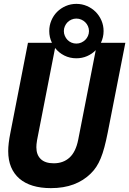

<svg xmlns="http://www.w3.org/2000/svg" viewBox="-20 -948 661 982"><path d="M621.1 -729 530.8 -269Q522.5 -227.1 513.9 -195.1Q505.4 -163.1 495.1 -138.2Q484.9 -113.3 472.4 -94.5Q460 -75.7 443.8 -60.1Q407.2 -23.9 356.7 -4.9Q306.2 14.2 240.2 14.2Q188.5 14.2 147.9 2Q107.4 -10.3 79.3 -34.4Q51.3 -58.6 36.6 -93.8Q22 -128.9 22 -175.3Q22 -194.3 24.7 -217Q27.3 -239.7 33.2 -269L123 -729H245.6Q231.9 -757.3 231.9 -789.1Q231.9 -817.9 242.7 -843.3Q253.4 -868.7 272.2 -887.5Q291 -906.2 316.4 -917.2Q341.8 -928.2 370.6 -928.2Q399.4 -928.2 424.8 -917.2Q450.2 -906.2 469 -887.5Q487.8 -868.7 498.8 -843.3Q509.8 -817.9 509.8 -789.1Q509.8 -757.3 496.1 -729ZM370.6 -853Q357.4 -853 345.7 -847.9Q334 -842.8 325.4 -834.2Q316.9 -825.7 311.8 -814Q306.6 -802.2 306.6 -789.1Q306.6 -775.9 311.8 -764.2Q316.9 -752.4 325.4 -743.7Q334 -734.9 345.7 -730Q357.4 -725.1 370.6 -725.1Q383.8 -725.1 395.5 -730.2Q407.2 -735.4 416 -743.9Q424.8 -752.4 429.9 -764.2Q435.1 -775.9 435.1 -789.1Q435.1 -802.2 429.9 -814Q424.8 -825.7 416 -834.2Q407.2 -842.8 395.5 -847.9Q383.8 -853 370.6 -853ZM469.7 -691.4Q450.7 -671.9 425.3 -660.9Q399.9 -649.9 370.6 -649.9Q336.9 -649.9 308.8 -664.1Q280.8 -678.2 261.7 -702.6L169.9 -232.9Q169.9 -231.4 169.4 -230Q167.5 -218.8 166.7 -210.2Q166 -201.7 166 -194.8Q166 -156.2 188.5 -134.5Q210.9 -112.8 254.9 -112.8Q303.7 -112.8 335.7 -142.1Q367.7 -171.4 379.9 -232.9Z"/></svg>

Font: Hack
Style: Bold Italic
Weight: 700
Italic angle: -11°
Monospace: yes
Designer: Christopher Simpkins
Foundry: Christopher Simpkins
Version: Version 2.017; ttfautohint (v1.4.1) -l 4 -r 80 -G 350 -x 0 -